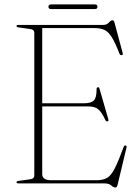

<svg xmlns="http://www.w3.org/2000/svg" viewBox="-20 -810 618 848"><path d="M53 -695Q53 -700 61 -700H436.5Q451.5 -700 460.5 -710.2Q469.5 -720.5 477 -720.5Q483 -720.5 485.5 -711L522 -575Q524.5 -567.5 517.5 -566.5Q510.5 -566 507.5 -573Q489 -621 474 -645.2Q459 -669.5 441.5 -677.8Q424 -686 397 -686H166.5V-354H352.5Q383 -354 395 -367Q407 -380 406.5 -415.5Q406.5 -423.5 411.5 -424.5Q417.5 -427 420 -416.5L458.5 -283Q461 -275 454.5 -274Q449 -273 445.5 -279.5Q428.5 -316 413.2 -328Q398 -340 369.5 -340H166.5V-40.5Q166.5 -14 206.5 -14H406Q434 -14 452 -23.8Q470 -33.5 486.2 -65Q502.5 -96.5 526 -160.5Q528.5 -167.5 533.5 -167.5Q541 -167.5 538.5 -157L499 7.5Q496.5 18 489.5 18Q481 18 471.2 9Q461.5 0 440.5 0H61Q53 0 53 -5Q53 -10 62 -11L112 -18Q131.5 -20 131.5 -35.5V-664.5Q131.5 -680 112 -682L62 -689Q53 -690 53 -695ZM194 -780Q194 -790.5 205.5 -790.5H399Q410.5 -790.5 410.5 -780Q410.5 -770 399 -770H205.5Q194 -770 194 -780Z"/></svg>

Font: Fraunces 72pt Thin
Style: Regular
Weight: 100
Version: Version 1.000;[b76b70a41]